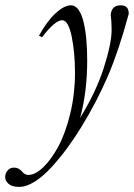

<svg xmlns="http://www.w3.org/2000/svg" viewBox="-105 -465 509 729"><path d="M-32.2 244.6Q-59.1 244.6 -72.3 233.2Q-85.4 221.7 -85.4 207.5Q-85.4 193.8 -76.4 182.6Q-67.4 171.4 -51.8 171.4Q-34.2 171.4 -22 185.5Q-11.7 199.2 2.9 199.2Q29.3 199.2 60.1 169.2Q90.8 139.2 117.4 89.4Q144 39.6 161.9 -34.4Q179.7 -108.4 179.7 -187.5Q179.7 -266.1 167 -327.1Q154.3 -388.2 130.9 -388.2Q104 -388.2 54.7 -323.7L43 -329.6Q72.8 -383.8 105.7 -414.3Q138.7 -444.8 164.6 -444.8Q181.2 -444.8 193.4 -427.5Q205.6 -410.2 212.6 -380.1Q219.7 -350.1 222.9 -314Q226.1 -277.8 226.1 -235.4Q226.1 -115.7 199.2 -17.6Q259.3 -114.7 289.1 -207.5Q318.8 -300.3 318.8 -351.6Q318.8 -382.8 315.4 -408.7Q318.8 -444.8 352.5 -444.8Q369.1 -444.8 376.5 -437Q383.8 -429.2 383.8 -412.6Q346.2 -272.9 304.7 -176.3Q263.2 -79.6 203.6 17.6Q177.7 59.6 150.9 96.2Q124 132.8 92.3 168Q60.5 203.1 28.1 223.9Q-4.4 244.6 -32.2 244.6Z"/></svg>

Font: Elstob Light
Style: Italic
Weight: 300
Italic angle: -20°
Designer: Peter S. Baker
Version: Version 1.015